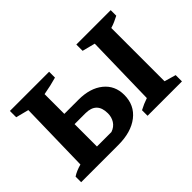

<svg xmlns="http://www.w3.org/2000/svg" viewBox="-91 -708 928 928"><g transform="rotate(-45 373.0 -243.5)"><path d="M482 0V-38Q510 -53 540 -63L548 -427L482 -444V-487H717V-449Q703 -442 689 -435.5Q675 -429 658 -424V-60L717 -43V0ZM28 0V-38Q50 -53 86 -63L94 -427L28 -444V-487H296V-447Q255 -435 204 -426V-291H301Q380 -291 427 -253Q474 -215 474 -151Q474 -81 422 -40.5Q370 0 282 0ZM204 -68H303Q329 -77 342 -97.5Q355 -118 355 -144Q355 -221 278 -221H204Z"/></g></svg>

Font: Piazzolla SemiBold
Style: Regular
Weight: 600
Designer: Juan Pablo del Peral
Foundry: Huerta Tipografica
Version: Version 1.330